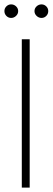

<svg xmlns="http://www.w3.org/2000/svg" viewBox="-29 -859 241 879"><path d="M161.1 -838.9Q173.8 -838.9 182.9 -829.8Q191.9 -820.8 191.9 -808.1Q191.9 -795.4 182.9 -786.1Q173.8 -776.9 161.1 -776.9Q148.4 -776.9 138.7 -786.1Q128.9 -795.4 128.9 -808.1Q128.9 -820.8 138.4 -829.8Q147.9 -838.9 161.1 -838.9ZM22 -838.9Q35.2 -838.9 44.7 -829.8Q54.2 -820.8 54.2 -808.1Q54.2 -795.4 44.4 -786.1Q34.7 -776.9 22 -776.9Q9.3 -776.9 0.2 -786.1Q-8.8 -795.4 -8.8 -808.1Q-8.8 -820.8 0.2 -829.8Q9.3 -838.9 22 -838.9ZM106.9 0H70.8V-679.2H106.9Z"/></svg>

Font: RawengulkPcs
Style: Regular
Weight: 400
Version: Version 0.92